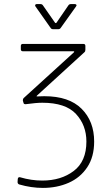

<svg xmlns="http://www.w3.org/2000/svg" viewBox="-20 -717 542 940"><path d="M163 -245Q175 -246 197 -246Q318 -246 379.5 -184.5Q441 -123 441 -24Q441 51 407 102Q373 153 316 178Q259 203 190 203Q133 203 74 186Q66 183 66 174L67 159Q69 148 79 151Q133 167 187 167Q279 167 341 120Q403 73 403 -24Q403 -104 352 -159Q301 -214 187 -214Q158 -214 107 -207H104Q96 -207 95 -214L92 -224V-227Q92 -233 96 -237L342 -461Q344 -463 343 -464.5Q342 -466 340 -466H92Q82 -466 82 -476V-492Q82 -502 92 -502H388Q398 -502 398 -492V-473Q398 -465 393 -461L161 -249Q159 -247 159.5 -245.5Q160 -244 163 -245ZM152 -691Q152 -693 154 -695Q156 -697 160 -697H178Q186 -697 190 -691L250 -605Q251 -604 253 -604Q255 -604 256 -605L315 -691Q319 -697 327 -697H346Q352 -697 354 -693.5Q356 -690 352 -685L277 -580Q273 -574 265 -574H240Q232 -574 228 -580L154 -685Q152 -687 152 -691Z"/></svg>

Font: Barlow Semi Condensed ExLight
Style: Regular
Weight: 275
Width: 4
Designer: Jeremy Tribby
Foundry: Tribby Type
Version: Version 1.408